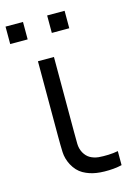

<svg xmlns="http://www.w3.org/2000/svg" viewBox="-132 -784 587 850"><g transform="rotate(-15 161.5 -358.5)"><path d="M202.8 4.7Q170 -0.2 142.8 -15.6Q115.7 -31 98.2 -63.3Q82.7 -92.8 81.4 -123.5Q80.2 -154.2 80.2 -195.7V-540H153.5V-198.3Q153.5 -164 153.9 -142Q154.3 -120 164.5 -100.7Q175.5 -81.2 191.9 -72Q208.3 -62.8 229.5 -60.3Q251 -58.5 274.7 -59.4Q298.3 -60.3 318.8 -64.3V0Q301.2 4.3 280.3 6.2Q259.5 8 239.3 7.6Q219.2 7.2 202.8 4.7ZM252 -645.3H172V-725.3H252ZM61.3 -645.3H-18.7V-725.3H61.3Z"/></g></svg>

Font: Manrope Variable Light
Style: Regular
Weight: 200
Designer: Mikhail Sharanda
Foundry: Mikhail Sharanda
Version: Version 4.505